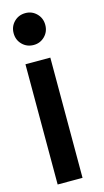

<svg xmlns="http://www.w3.org/2000/svg" viewBox="-120 -810 461 850"><g transform="rotate(-15 110.0 -385.0)"><path d="M18 -697Q18 -728 39 -749Q60 -770 91 -770Q121 -770 142 -749Q163 -728 163 -697Q163 -666 142 -645Q121 -624 91 -624Q60 -624 39 -645Q18 -666 18 -697ZM147 -551V0H33V-551Z"/></g></svg>

Font: Poppins Medium A&M
Style: Regular
Weight: 500
Designer: Ninad Kale (Devanagari), Jonny Pinhorn (Latin)
Foundry: Indian Type Foundry
Version: 4.004